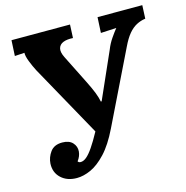

<svg xmlns="http://www.w3.org/2000/svg" viewBox="-106 -800 888 916"><g transform="rotate(-15 338.5 -342.0)"><path d="M163 16Q115 16 85.5 -11.5Q56 -39 58 -83Q60 -114 79 -140Q98 -166 138 -166Q172 -166 189 -147.5Q206 -129 204 -104Q202 -81 186 -60Q188 -57 191 -55Q194 -53 200 -53Q214 -53 229 -65.5Q244 -78 262.5 -105Q281 -132 305 -176L108 -531Q96 -554 85 -582Q74 -610 75 -626L27 -623L31 -700H320L317 -634Q288 -636 269 -628.5Q250 -621 245 -603Q240 -585 254 -557L325 -415Q344 -377 353.5 -352.5Q363 -328 367 -307H371L472 -535Q483 -563 499.5 -587Q516 -611 529 -627L452 -623L456 -700H677L674 -634Q651 -631 630 -620Q609 -609 590.5 -587Q572 -565 554 -527L380 -170Q345 -98 307 -57.5Q269 -17 232.5 -0.5Q196 16 163 16Z"/></g></svg>

Font: Lora Italic
Style: Italic
Weight: 400
Italic angle: -3°
Designer: Olga Karpushina, Alexei Vanyashin (Cyrillic)
Foundry: Cyreal
Version: Version 2.210; ttfautohint (v1.8.1.43-b0c9)